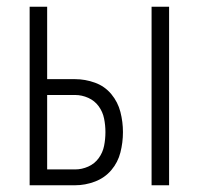

<svg xmlns="http://www.w3.org/2000/svg" viewBox="-20 -550 590 570"><path d="M430 0V-530H482V0ZM68 0V-530H120V-315H203Q233 -315 262 -304.5Q291 -294 310.5 -270.5Q330 -247 337.5 -217.5Q345 -188 345 -158Q345 -127 337.5 -97.5Q330 -68 310.5 -45Q291 -22 262 -11Q233 0 203 0ZM120 -47H203Q223 -47 242 -55.5Q261 -64 273 -80.5Q285 -97 289 -117Q293 -137 293 -158Q293 -178 289 -198Q285 -218 273 -234.5Q261 -251 242 -259.5Q223 -268 203 -268H120Z"/></svg>

Font: Lode Dark
Style: Regular
Weight: 400
Monospace: yes
Designer: Belleve Invis
Foundry: Belleve Invis
Version: Version 29.2.0; ttfautohint (v1.8.3)